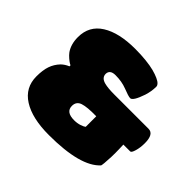

<svg xmlns="http://www.w3.org/2000/svg" viewBox="-166 -917 1132 1132"><g transform="rotate(45 400.5 -351.0)"><path d="M166 -363.8V-372.1Q165 -372.1 155.8 -377.7Q146.5 -383.3 131.8 -395.8Q117.2 -408.2 106.9 -421.9Q79.1 -461.9 79.1 -521Q79.1 -614.3 156 -662.6Q232.9 -710.9 367.2 -710.9Q415.5 -710.9 457 -706.5Q498.5 -702.1 527.1 -694.6Q555.7 -687 575.9 -677.7Q596.2 -668.5 605 -658.4Q613.8 -648.4 612.8 -639.2Q612.8 -602.1 600.1 -562Q573.7 -483.9 551.8 -483.9Q536.6 -483.9 488.8 -502.9Q447.3 -519 395 -519Q349.6 -519 348.1 -483.9Q348.1 -451.2 387.2 -440.9Q416.5 -433.1 469.2 -433.1H755.9Q800.8 -433.1 800.8 -356.9Q800.8 -321.3 792.2 -291.7Q783.7 -262.2 773.9 -262.2H716.8L717.8 -232.9Q719.2 -192.9 718 -160.2Q716.8 -127.4 714.6 -106.2Q712.4 -85 710.9 -83Q628.9 8.8 366.2 8.8Q226.6 8.8 148.2 -41Q69.8 -90.8 69.8 -184.1Q69.8 -236.3 81.8 -271.2Q93.8 -306.2 120.1 -334Q138.7 -352.5 166 -363.8ZM485.8 -179.2V-267.1Q409.2 -268.6 375 -257.1Q340.8 -245.6 340.8 -209Q340.8 -158.2 410.2 -158.2Q435.5 -158.2 456.8 -165.3Q478 -172.4 485.8 -179.2Z"/></g></svg>

Font: GGS TheRock Black
Style: Regular
Weight: 900
Designer: Rodrigo Fuenzalida (2012); Goodgame Studios (2014)
Foundry: Rodrigo Fuenzalida,2012;  GGS,2014
Version: Version 1.002 | FøM Mod